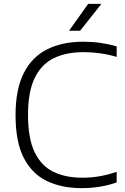

<svg xmlns="http://www.w3.org/2000/svg" viewBox="-20 -965 648 994"><path d="M402.5 9Q300.5 9 223.5 -27.5Q146.5 -64 103.5 -146.8Q60.5 -229.5 60.5 -369Q60.5 -502 102.8 -586Q145 -670 223.8 -709.5Q302.5 -749 411 -749Q458 -749 500 -743Q542 -737 584 -725V-670.5Q501 -695 412 -695Q320.5 -695 256.5 -662.8Q192.5 -630.5 158.8 -559.5Q125 -488.5 125 -371Q125 -248 159.5 -176.8Q194 -105.5 257 -75.2Q320 -45 405.5 -45Q451 -45 493 -52Q535 -59 584 -75.5V-20.5Q500.5 9 402.5 9ZM337.5 -806 436.5 -945H505L395 -806Z"/></svg>

Font: Encode Sans SmExp Lt
Style: Regular
Weight: 300
Width: 6
Designer: Multiple Designers
Foundry: Impallari Type
Version: Version 3.002; ttfautohint (v1.8.3) -l 8 -r 50 -G 200 -x 14 